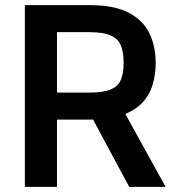

<svg xmlns="http://www.w3.org/2000/svg" viewBox="-20 -727 694 747"><path d="M436 -341 624.3 0H482.7L310.7 -320ZM325.3 -366.7Q382.3 -366.7 411.3 -379.2Q440.3 -391.7 450.7 -417.3Q461 -443 461 -482.3Q461 -522.7 450.7 -549.2Q440.3 -575.7 411 -588.8Q381.7 -602 324.7 -602H201.7V-366.7ZM329.7 -261.7H201.7V0H76.7V-707H328.7Q424.7 -707 480.8 -677.5Q537 -648 561.3 -597.3Q585.7 -546.7 585.7 -482.3Q585.7 -438 574 -398.2Q562.3 -358.3 534 -327.7Q505.7 -297 455.8 -279.3Q406 -261.7 329.7 -261.7Z"/></svg>

Font: Asta Sans Light
Style: Regular
Weight: 300
Designer: 42dot
Version: Version 1.000